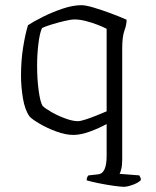

<svg xmlns="http://www.w3.org/2000/svg" viewBox="-20 -520 600 740"><path d="M457 200Q446 200 417.5 196Q389 192 359.5 186Q330 180 314 175Q314 163 321 156L358 152Q391 149 391 81V-42Q362 -26 326.5 -13Q291 0 263 0Q233 0 197.5 -13Q162 -26 133 -43Q104 -60 94 -71Q76 -96 68.5 -140.5Q61 -185 61 -228Q61 -288 69.5 -340Q78 -392 88 -423Q109 -437 145 -455Q181 -473 221 -486.5Q261 -500 294 -500Q310 -500 340.5 -491Q371 -482 406 -469Q441 -456 468 -444Q468 -425 459.5 -402Q451 -379 451 -332V95Q451 117 447.5 131Q444 145 441 150L517 156Q519 160 521 164Q523 168 523 174Q514 184 492.5 192Q471 200 457 200ZM280 -53Q290 -53 310 -59.5Q330 -66 352.5 -75Q375 -84 391 -91V-409Q378 -416 356 -424.5Q334 -433 310.5 -439Q287 -445 268 -445Q253 -445 228 -439Q203 -433 178.5 -425.5Q154 -418 142 -412Q133 -393 128 -351Q123 -309 123 -268Q123 -215 129 -171Q135 -127 144 -112Q154 -102 178.5 -88Q203 -74 231.5 -63.5Q260 -53 280 -53Z"/></svg>

Font: Texturina Thin
Style: Regular
Weight: 100
Designer: Guillermo Torres Carreño
Foundry: Omnibus-Type
Version: Version 1.002; ttfautohint (v1.8.3)